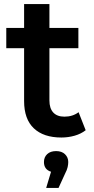

<svg xmlns="http://www.w3.org/2000/svg" viewBox="-20 -672 464 948"><path d="M283 7Q195 7 147 -38.5Q99 -84 99 -173V-434H11V-534H99V-652H224V-534H367V-434H224V-176Q224 -137 243 -116.5Q262 -96 298 -96Q339 -96 368 -118L403 -29Q380 -11 348.5 -2Q317 7 283 7ZM208 256 232 176Q197 165 197 128Q197 104 213 89Q229 74 257 74Q285 74 301 89.5Q317 105 317 128Q317 139 314 153Q311 167 301 186L269 256Z"/></svg>

Font: Montserrat SemiBold
Style: Regular
Weight: 600
Designer: Julieta Ulanovsky
Foundry: Julieta Ulanovsky
Version: Version 9.000; ttfautohint (v1.8.4.7-5d5b)